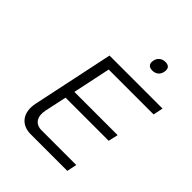

<svg xmlns="http://www.w3.org/2000/svg" viewBox="-241 -1018 1155 1155"><g transform="rotate(45 336.5 -440.5)"><path d="M222 -670 113 -153C93 -62 137 0 222 0H533L546 -63H250C197 -63 171 -103 184 -164L214 -304H581L595 -366H227L278 -607H660L673 -670ZM430 -833C424 -806 437 -788 468 -788C498 -788 518 -806 524 -833V-835C530 -863 518 -881 488 -881C457 -881 436 -863 430 -835Z"/></g></svg>

Font: LT Wave Mono Light
Style: Italic
Weight: 300
Designer: Daniel Lyons
Version: Version 2.5 (Glyphs App)